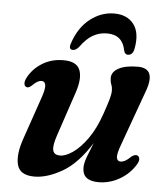

<svg xmlns="http://www.w3.org/2000/svg" viewBox="-50 -709 668 765"><g transform="rotate(5 284.0 -326.5)"><path d="M517 -109Q525 -106 525.8 -95.8Q526.5 -85.5 518.5 -73Q495.5 -35 455.8 -12.2Q416 10.5 372 10.5Q307.5 10.5 307.5 -41.5Q307.5 -60.5 317 -85.8Q326.5 -111 339.5 -143Q286 -58 226 -23.8Q166 10.5 115.5 10.5Q57 10.5 46.5 -30.8Q36 -72 59.5 -138.5L117.5 -307Q129.5 -342 127 -356.8Q124.5 -371.5 111.5 -371.5Q103 -371.5 94.2 -366.5Q85.5 -361.5 73 -349Q60 -338 52 -342.5Q45 -345.5 44 -355.5Q43 -365.5 51 -380.5Q70.5 -416.5 107.2 -439Q144 -461.5 191 -461.5Q244.5 -461.5 257.2 -428Q270 -394.5 250 -336L191.5 -161.5Q177 -119 181.5 -100.5Q186 -82 210 -82Q232.5 -82 261.5 -102.2Q290.5 -122.5 318.8 -162.2Q347 -202 367.5 -261Q382 -302.5 387.8 -323.5Q393.5 -344.5 393.5 -357.5Q393.5 -370.5 389 -381.8Q384.5 -393 384.5 -407.5Q384.5 -432 412 -446.8Q439.5 -461.5 488.5 -461.5Q565.5 -461.5 526 -360.5L449 -147Q434.5 -108.5 436.8 -93.8Q439 -79 453 -79Q461 -79 470.5 -84Q480 -89 494.5 -103Q508.5 -113 517 -109ZM355 -583Q324.5 -583 298.8 -568.5Q273 -554 249 -520.5Q236.5 -505.5 225 -505.5Q205 -505.5 215 -532.5Q236 -595.5 280.2 -630Q324.5 -664.5 376.5 -664.5Q428.5 -664.5 454.8 -630Q481 -595.5 469 -532Q464 -505.5 444 -505.5Q432.5 -505.5 428.5 -520.5Q417 -583 355 -583Z"/></g></svg>

Font: Fraunces 72pt Soft SemiBold
Style: Italic
Weight: 600
Italic angle: -16°
Version: Version 1.000;[b76b70a41]